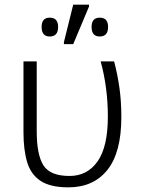

<svg xmlns="http://www.w3.org/2000/svg" viewBox="-20 -796 614 826"><path d="M274 10Q197 10 155 -17.5Q113 -45 97 -98Q81 -151 81 -227V-532H138V-231Q138 -130 167 -84.5Q196 -39 279 -39Q356 -39 400 -102Q444 -165 444 -294Q444 -419 413 -532H471Q486 -474 494 -417Q502 -360 502 -292Q502 -140 442 -65Q382 10 274 10ZM255 -606V-615L295 -776H363V-768L295 -606ZM194 -639Q159 -639 159 -680Q159 -720 194 -720Q230 -720 230 -680Q230 -639 194 -639ZM409 -639Q374 -639 374 -680Q374 -720 409 -720Q445 -720 445 -680Q445 -639 409 -639Z"/></svg>

Font: Noto Sans Light
Style: Regular
Weight: 300
Designer: Monotype Design Team
Foundry: Monotype Imaging Inc.
Version: Version 2.007